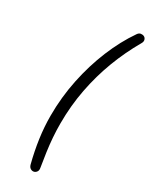

<svg xmlns="http://www.w3.org/2000/svg" viewBox="-229 -760 784 993"><g transform="rotate(30 163.0 -263.5)"><path d="M138 161Q120 91 110.5 23.5Q101 -44 101 -110Q101 -221 123 -327Q145 -433 184 -527.5Q223 -622 275 -697Q283 -709 294 -710.5Q305 -712 313.5 -707.5Q322 -703 325 -692.5Q328 -682 320 -669Q272 -586 237.5 -495Q203 -404 184 -305.5Q165 -207 165 -100Q165 -60 168 -19Q171 22 177 64.5Q183 107 190 149Q193 164 186.5 173Q180 182 170.5 184Q161 186 151.5 180.5Q142 175 138 161Z"/></g></svg>

Font: Nunito ExtraLight Light
Style: Italic
Weight: 300
Italic angle: -9°
Version: Version 3.602